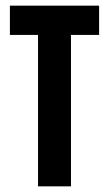

<svg xmlns="http://www.w3.org/2000/svg" viewBox="-20 -659 386 679"><path d="M114.5 0V-639H231V0ZM15 -535.5V-639H330.5V-535.5Z"/></svg>

Font: Anek Tamil Condensed SemiBold
Style: Regular
Weight: 600
Width: 3
Designer: Aadarsh Rajan (Tamil), Yesha Goshar (Latin)
Foundry: Ek Type
Version: Version 1.003